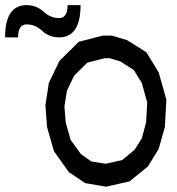

<svg xmlns="http://www.w3.org/2000/svg" viewBox="-154 -740 687 744"><path d="M460.9 -459.5 490.7 -354 484.9 -248 460.9 -163.1 419.4 -95.2 347.7 -37.1 257.3 -16.6 176.3 -30.3 112.8 -73.2 55.2 -153.8 28.3 -247.6 22 -332 35.2 -418.5 76.2 -503.9 151.4 -578.1 244.1 -602.1H279.3L338.4 -584.5L413.1 -537.6ZM412.1 -265.1 416.5 -342.3 395.5 -418.5 364.3 -468.8 312.5 -502 270 -514.6H252L184.1 -497.1L133.3 -446.8L105 -387.7L95.7 -327.6L100.6 -265.6L119.6 -198.2L160.2 -142.1L200.2 -114.3L255.4 -105.5L319.3 -119.6L367.7 -159.7L395.5 -204.1ZM-134.3 -595.2Q-134.3 -720.2 -50.8 -720.2Q-13.2 -720.2 14.2 -695.3Q41.5 -669.9 74.7 -669.9Q107.9 -669.9 107.9 -720.2H158.2Q158.2 -595.2 74.7 -595.2Q37.1 -595.2 9.8 -620.1Q-17.1 -645.5 -50.8 -645.5Q-84 -645.5 -84 -595.2Z"/></svg>

Font: Gap Sans
Style: Regular
Weight: 400
Designer: Alexandre Liziard and Étienne Ozeray
Foundry: Interstices.io
Version: Version 1.6.1 - December 3. 2014